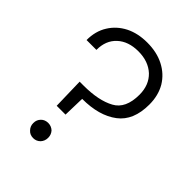

<svg xmlns="http://www.w3.org/2000/svg" viewBox="-205 -813 923 923"><g transform="rotate(45 256.0 -351.5)"><path d="M249 -708C249 -708 249 -708 249 -708C207 -708 170 -700 138 -684C105 -667 80 -644 62 -615C43 -585 34 -550 34 -510C34 -510 101 -510 101 -510C101 -510 101 -510 101 -510C101 -553 114 -586 141 -611C168 -636 204 -648 249 -648C249 -648 249 -648 249 -648C294 -648 331 -635 359 -609C386 -583 400 -548 400 -504C400 -504 400 -504 400 -504C400 -441 380 -399 341 -378C301 -356 247 -345 178 -345C178 -345 152 -345 152 -345C152 -345 156 -185 156 -185C156 -185 216 -185 216 -185C216 -185 219 -295 219 -295C219 -295 219 -295 219 -295C296 -295 356 -312 401 -346C445 -379 467 -432 467 -504C467 -504 467 -504 467 -504C467 -545 458 -581 440 -612C421 -643 396 -666 363 -683C330 -700 292 -708 249 -708ZM186 5C186 5 186 5 186 5C200 5 212 0 222 -10C231 -20 236 -32 236 -47C236 -47 236 -47 236 -47C236 -62 231 -74 222 -84C212 -93 200 -98 186 -98C186 -98 186 -98 186 -98C171 -98 159 -93 150 -84C140 -74 135 -62 135 -47C135 -47 135 -47 135 -47C135 -32 140 -20 150 -10C159 0 171 5 186 5Z"/></g></svg>

Font: wox.body
Style: Regular
Weight: 500
Designer: Ninad Kale (Devanagari), Jonny Pinhorn (Latin)
Foundry: Indian Type Foundry
Version: ""